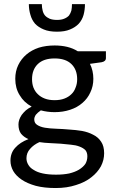

<svg xmlns="http://www.w3.org/2000/svg" viewBox="-20 -737 560 939"><path d="M247.1 -247.1Q274.4 -247.1 294.9 -254.9Q315.4 -262.7 329.1 -276.4Q342.8 -289.1 349.6 -308.6Q357.4 -327.1 357.4 -349.6Q357.4 -396.5 329.1 -423.8Q300.8 -451.2 247.1 -451.2Q193.4 -451.2 165 -423.8Q136.7 -396.5 136.7 -349.6Q136.7 -327.1 143.6 -308.6Q151.4 -289.1 165 -276.4Q178.7 -262.7 199.2 -254.9Q219.7 -247.1 247.1 -247.1ZM407.2 27.3Q407.2 8.8 397.5 -2.9Q386.7 -13.7 368.2 -20.5Q350.6 -27.3 327.1 -29.3Q303.7 -32.2 277.3 -34.2Q252 -35.2 224.6 -37.1Q197.3 -38.1 172.9 -42Q144.5 -29.3 127 -8.8Q109.4 10.7 109.4 37.1Q109.4 53.7 118.2 68.4Q127 84 144.5 93.8Q162.1 105.5 189.5 111.3Q216.8 117.2 253.9 117.2Q290 117.2 318.4 111.3Q346.7 104.5 366.2 92.8Q386.7 80.1 397.5 64.5Q407.2 47.9 407.2 27.3ZM498 -486.3Q498 -478.5 498 -453.1Q498 -436.5 476.6 -432.6Q458 -429.7 419.9 -424.8Q436.5 -391.6 436.5 -351.6Q436.5 -315.4 421.9 -285.2Q408.2 -254.9 382.8 -233.4Q358.4 -211.9 323.2 -200.2Q288.1 -188.5 247.1 -188.5Q211.9 -188.5 179.7 -197.3Q164.1 -186.5 155.3 -175.8Q147.5 -164.1 147.5 -153.3Q147.5 -134.8 162.1 -126Q176.8 -116.2 200.2 -112.3Q224.6 -108.4 254.9 -107.4Q286.1 -106.4 318.4 -103.5Q350.6 -101.6 380.9 -96.7Q412.1 -90.8 435.5 -78.1Q460 -66.4 474.6 -43.9Q489.3 -22.5 489.3 12.7Q489.3 45.9 473.6 76.2Q457 106.4 426.8 129.9Q396.5 154.3 351.6 168Q307.6 182.6 252 182.6Q196.3 182.6 155.3 171.9Q113.3 160.2 85.9 141.6Q58.6 123 44.9 99.6Q31.2 75.2 31.2 48.8Q31.2 10.7 54.7 -14.6Q78.1 -41 119.1 -56.6Q96.7 -66.4 83 -83Q70.3 -99.6 70.3 -128.9Q70.3 -139.6 74.2 -151.4Q78.1 -163.1 85.9 -174.8Q94.7 -186.5 106.4 -197.3Q118.2 -207 134.8 -215.8Q96.7 -236.3 76.2 -271.5Q54.7 -305.7 54.7 -351.6Q54.7 -388.7 69.3 -418.9Q84 -449.2 109.4 -470.7Q134.8 -492.2 169.9 -503.9Q205.1 -514.6 247.1 -514.6Q280.3 -514.6 308.6 -507.8Q336.9 -501 360.4 -486.3Q406.2 -486.3 498 -486.3ZM258.8 -582Q219.7 -582 194.3 -592.8Q168 -603.5 151.4 -621.1Q135.7 -639.6 128.9 -664.1Q121.1 -689.5 121.1 -716.8Q142.6 -716.8 184.6 -716.8Q184.6 -700.2 188.5 -685.5Q191.4 -671.9 200.2 -661.1Q209 -651.4 222.7 -645.5Q237.3 -639.6 258.8 -639.6Q280.3 -639.6 293.9 -645.5Q308.6 -651.4 317.4 -661.1Q325.2 -671.9 329.1 -685.5Q332 -700.2 332 -716.8Q353.5 -716.8 395.5 -716.8Q395.5 -689.5 388.7 -664.1Q381.8 -639.6 365.2 -621.1Q348.6 -603.5 322.3 -592.8Q296.9 -582 258.8 -582Z"/></svg>

Font: Lato
Style: Regular
Weight: 400
Designer: Lukasz Dziedzic with Adam Twardoch and Botio Nikoltchev
Version: Version 2.015; 2015-08-06; http://www.latofonts.com/